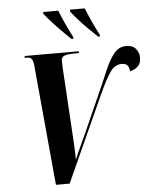

<svg xmlns="http://www.w3.org/2000/svg" viewBox="-61 -995 842 1046"><g transform="rotate(-5 359.5 -472.0)"><path d="M141 -659Q138 -686 129.5 -695Q121 -704 105 -704H92L94 -714H390L388 -704H356Q331 -704 312 -698Q293 -692 293 -671Q293 -663 293.5 -652.5Q294 -642 294 -635L314 -305Q317 -258 319.5 -211.5Q322 -165 322 -127Q327 -139 338 -163.5Q349 -188 362 -216.5Q375 -245 385.5 -268Q396 -291 400 -300L469 -455Q505 -535 530 -594.5Q555 -654 582 -687Q609 -720 649 -720Q685 -720 702 -698.5Q719 -677 719 -652Q719 -619 701.5 -603Q684 -587 658 -581Q657 -625 616 -625Q579 -625 553.5 -589Q528 -553 491 -472L277 0H202ZM356 -784Q335 -804 307 -832Q279 -860 254 -888Q229 -916 215 -934V-944H297Q310 -911 329 -869.5Q348 -828 366 -794V-784ZM502 -784Q480 -804 452 -832Q424 -860 399 -888Q374 -916 361 -934V-944H442Q455 -911 474 -869.5Q493 -828 511 -794V-784Z"/></g></svg>

Font: Noto Serif Display ExtraCondensed ExtraBold
Style: Italic
Weight: 800
Width: 2
Italic angle: -12°
Designer: Monotype Design Team
Foundry: Monotype Imaging Inc.
Version: Version 2.009